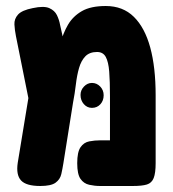

<svg xmlns="http://www.w3.org/2000/svg" viewBox="-20 -610 576 639"><path d="M498 -293V-67Q498 -34 491.5 -17.5Q485 -1 469 4Q453 9 422 9H313Q295 9 277 5Q259 1 248 -14.5Q237 -30 237 -67Q237 -104 248 -120Q259 -136 277 -139.5Q295 -143 314 -143H346V-290Q346 -339 343.5 -371.5Q341 -404 332 -420.5Q323 -437 303 -437Q278 -437 264 -422.5Q250 -408 243 -383.5Q236 -359 232.5 -329Q229 -299 223 -268L191 -67Q188 -48 184 -30.5Q180 -13 165 -2Q150 9 114 9Q67 9 50 -9.5Q33 -28 39 -68L88 -366L140 -307Q154 -346 162.5 -386.5Q171 -427 180.5 -463.5Q190 -500 206.5 -528Q223 -556 252.5 -573Q282 -590 332 -590Q389 -590 425.5 -554Q462 -518 480 -452Q498 -386 498 -293ZM89 -211 33 -490Q29 -510 28 -528.5Q27 -547 40 -561.5Q53 -576 89 -583Q126 -591 144 -583Q162 -575 169.5 -559.5Q177 -544 180 -527L224 -330ZM286 -251Q270 -251 259 -263.5Q248 -276 248 -294Q248 -310 259.5 -322Q271 -334 286 -334Q302 -334 313.5 -322Q325 -310 325 -293Q325 -275 314 -263Q303 -251 286 -251Z"/></svg>

Font: Fredoka Condensed SemiBold
Style: Regular
Weight: 600
Width: 3
Designer: Ben Nathan
Foundry: Milena B. Brandão, Ben Nathan
Version: Version 2.001